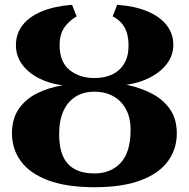

<svg xmlns="http://www.w3.org/2000/svg" viewBox="-20 -771 788 802"><path d="M374 11Q258.5 11 182 -17.5Q105.5 -46 67.8 -96.8Q30 -147.5 30 -214Q30 -274.5 58 -315.5Q86 -356.5 134 -380.8Q182 -405 241.5 -414.5Q187 -421.5 142.8 -444Q98.5 -466.5 72.5 -501.8Q46.5 -537 46.5 -582Q46.5 -629 73.5 -664.8Q100.5 -700.5 153 -722.8Q205.5 -745 281 -751L300 -702.5Q268 -684 248.5 -655.8Q229 -627.5 229 -581.5Q229 -513 270.2 -479Q311.5 -445 375 -445Q417.5 -445 449.2 -460.2Q481 -475.5 499 -505.8Q517 -536 517 -581.5Q517 -627.5 499.8 -657.2Q482.5 -687 450.5 -702.5L469.5 -751Q544.5 -745.5 596.8 -723.2Q649 -701 676.5 -665.2Q704 -629.5 704 -583.5Q704 -540.5 677.8 -505.5Q651.5 -470.5 607.2 -447.5Q563 -424.5 508.5 -417Q569.5 -404 616.8 -378.8Q664 -353.5 691.2 -313Q718.5 -272.5 718.5 -214Q718.5 -148 681.2 -97.2Q644 -46.5 567.8 -17.8Q491.5 11 374 11ZM374 -46.5Q443 -46.5 484.2 -91Q525.5 -135.5 525.5 -228.5Q525.5 -279 506.2 -314.8Q487 -350.5 453 -369.2Q419 -388 374.5 -388Q329.5 -388 296.2 -367.5Q263 -347 245 -307.5Q227 -268 227 -210.5Q227 -153.5 243.8 -117.2Q260.5 -81 293.5 -63.8Q326.5 -46.5 374 -46.5Z"/></svg>

Font: Merriweather 48pt Black
Style: Regular
Weight: 900
Version: Version 2.100